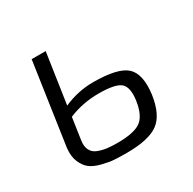

<svg xmlns="http://www.w3.org/2000/svg" viewBox="-117 -605 739 735"><g transform="rotate(-30 253.0 -237.5)"><path d="M170 -484 137 -262Q200 -290 267 -290Q376 -290 413 -256.5Q450 -223 439 -137Q427 -53 384 -22Q341 9 244 9Q212 9 190 7.5Q168 6 138 -1.5Q108 -9 90.5 -22Q73 -35 62 -60.5Q51 -86 55 -122L108 -484ZM131 -216 117 -121Q113 -96 121 -79Q129 -62 148 -54.5Q167 -47 186.5 -44.5Q206 -42 233 -42Q306 -42 336 -63.5Q366 -85 375 -146Q383 -202 360.5 -222Q338 -242 264 -242Q193 -242 131 -216Z"/></g></svg>

Font: Exo 2.0 Light
Style: Italic
Weight: 300
Italic angle: -8°
Designer: Natanael Gama
Version: Version 1.001;PS 001.001;hotconv 1.0.70;makeotf.lib2.5.58329